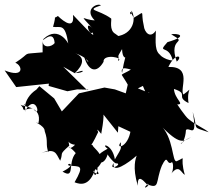

<svg xmlns="http://www.w3.org/2000/svg" viewBox="-102 -744 921 829"><path d="M508 -249C512 -202 487 -203 464 -200C460 -106 391 -96 420 -130C418 -98 429 -114 394 -56C383 -124 328 -126 363 -102C346 -91 300 -76 287 5C349 -38 353 -59 301 -111C290 -137 279 -82 322 -174C314 -190 319 -186 335 -166C344 -213 353 -281 333 -264L407 -171L409 -199L463 -174L537 -243L585 -261L563 -340L551 -334L523 -239ZM219 -429C260 -425 275 -453 220 -427C262 -467 263 -498 223 -514C300 -488 284 -443 256 -518C277 -428 317 -428 345 -477C342 -514 436 -495 408 -481C415 -513 398 -487 425 -532C428 -451 479 -530 456 -528C460 -521 444 -548 425 -429C412 -476 493 -422 468 -452C473 -442 420 -425 424 -420C484 -330 449 -344 515 -373C548 -290 524 -360 544 -342L450 -380L441 -341L394 -358L349 -366L239 -341L165 -263L132 -319L68 -372L55 -357C-8 -316 3 -249 16 -280C55 -330 74 -239 46 -269C34 -292 -24 -244 6 -295C-17 -288 41 -223 -13 -292C0 -281 81 -287 64 -212C29 -224 92 -204 91 -178C108 -130 93 -123 107 -87C114 -101 91 -88 63 -77C140 -111 139 -80 158 -50C173 -88 150 -73 197 -115C192 -156 182 -123 222 -119C188 -83 183 -133 225 -83C188 -40 224 31 168 -3C239 -39 180 -43 195 -29C242 -24 265 -35 220 43C245 53 285 62 310 -16C351 32 283 -7 303 -11C303 41 331 -11 313 -39C331 -42 355 -33 367 -95C328 -117 392 -29 403 -39C426 -33 364 -4 389 -40C380 9 451 -39 488 -72C485 -61 468 -25 493 58C489 -20 550 84 535 49C554 54 504 82 534 52C590 74 568 42 597 -29C623 -82 616 -34 636 -41C648 -55 648 -6 638 5C672 -37 680 3 696 11C671 -74 708 -68 661 -48C640 -41 650 -153 587 -207C677 -112 691 -134 723 -152C642 -114 696 -101 701 -183C717 -198 752 -138 730 -261C756 -177 722 -200 799 -173C780 -190 748 -201 712 -230C700 -238 652 -308 665 -293C696 -294 652 -316 649 -360C717 -338 653 -328 712 -299C702 -365 738 -370 690 -336C672 -360 731 -458 625 -455C656 -520 690 -502 661 -478C622 -591 716 -550 637 -596C663 -601 717 -590 621 -562C574 -509 626 -556 644 -483C605 -484 575 -519 596 -503C564 -519 570 -563 571 -612C546 -574 521 -607 519 -632C503 -699 530 -698 475 -667C447 -730 465 -651 466 -698C487 -663 474 -596 400 -587C443 -564 429 -574 396 -598C368 -613 381 -658 378 -664C320 -706 265 -697 334 -721C318 -733 259 -703 307 -656C257 -658 235 -691 298 -621C261 -662 283 -587 297 -604C319 -564 237 -656 213 -680C223 -599 148 -675 148 -675C124 -657 145 -690 127 -628C159 -623 179 -647 193 -554C198 -549 153 -639 86 -576C72 -553 129 -625 134 -558C120 -540 82 -535 82 -568V-518C-18 -508 41 -523 -36 -473C-5 -462 5 -405 -82 -440L-32 -368L109 -383L108 -373L189 -350L231 -358L280 -357L274 -355L171 -456Z"/></svg>

Font: Hussar Lance
Style: ExBd
Weight: 700
Foundry: Cannot Into Space Fonts, PlusOne Fonts
Version: Version 2.270